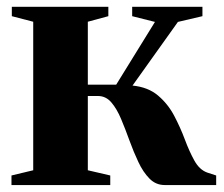

<svg xmlns="http://www.w3.org/2000/svg" viewBox="-20 -532 645 552"><path d="M13 0V-27.5L75.5 -42.5V-469.5L14 -485.5V-512.5H291.5V-485.5L232.5 -469.5V-288.5H314L425.5 -469L360 -485.5V-512.5H562V-485.5L491.5 -469L361 -286Q406 -281.5 434.5 -257.2Q463 -233 480.8 -199.2Q498.5 -165.5 511.5 -130.8Q524.5 -96 539 -70Q553.5 -44 575.5 -36L601.5 -27.5V0H453.5Q428 0 409.8 -18.5Q391.5 -37 377.8 -66.2Q364 -95.5 352.2 -128Q340.5 -160.5 328.2 -189.8Q316 -219 300.2 -237.5Q284.5 -256 261.5 -256H232.5V-42.5L297 -27.5V0Z"/></svg>

Font: Merriweather 120pt ExtraBold
Style: Regular
Weight: 800
Version: Version 2.100